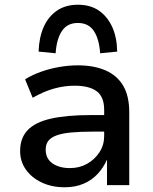

<svg xmlns="http://www.w3.org/2000/svg" viewBox="-20 -782 648 811"><path d="M253 9Q199 9 156.5 -11Q114 -31 89.5 -65.5Q65 -100 65 -144Q65 -199 97 -232.5Q129 -266 195.5 -281Q262 -296 366 -296H436V-226H371Q319 -226 281.5 -222.5Q244 -219 220 -210.5Q196 -202 184.5 -187.5Q173 -173 173 -150Q173 -112 201.5 -92Q230 -72 276 -72Q316 -72 348.5 -90.5Q381 -109 400.5 -139.5Q420 -170 420 -207V-318Q420 -373 388.5 -396.5Q357 -420 295 -420Q252 -420 208.5 -408Q165 -396 118 -369L86 -447Q117 -466 153.5 -479Q190 -492 230 -499Q270 -506 309 -506Q376 -506 425 -485Q474 -464 500 -420.5Q526 -377 526 -307V0H432V-106H431Q417 -74 392.5 -47.5Q368 -21 333 -6Q298 9 253 9ZM215 -557 143 -564Q145 -624 164.5 -668Q184 -712 220.5 -737Q257 -762 309 -762Q362 -762 398 -737Q434 -712 454 -668Q474 -624 475 -564L403 -557Q399 -617 376.5 -651Q354 -685 309 -685Q264 -685 241.5 -651Q219 -617 215 -557Z"/></svg>

Font: Nunito Sans 8pt SemiBold
Style: Regular
Weight: 600
Version: Version 3.101;gftools[0.9.27]